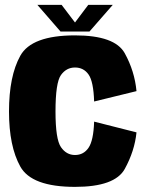

<svg xmlns="http://www.w3.org/2000/svg" viewBox="-20 -742 592 768"><path d="M280 5.5Q106.5 5.5 61.2 -75.8Q16 -157 16 -296Q16 -437.5 61.2 -519Q106.5 -600.5 280 -600.5Q439.5 -600.5 479 -529Q518.5 -457.5 526 -377.5L356.5 -336Q354 -416 334.2 -444Q314.5 -472 280 -472Q245.5 -472 223.8 -441.8Q202 -411.5 202 -296Q202 -185 223.8 -153.5Q245.5 -122 280 -122Q314.5 -122 334.2 -151Q354 -180 356.5 -255.5L526 -212.5Q518.5 -138 479 -66.2Q439.5 5.5 280 5.5ZM222 -616 129.5 -722.5H226.5L280 -652L333 -722.5H431L338 -616Z"/></svg>

Font: Anybody ExtraBold
Style: Regular
Weight: 800
Designer: Tyler Finck
Foundry: Etcetera Type Company
Version: Version 1.010; ttfautohint (v1.8.3) -l 8 -r 50 -G 200 -x 14 